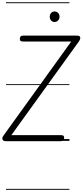

<svg xmlns="http://www.w3.org/2000/svg" viewBox="-58 -1246 730 1698"><path d="M-6 2.5Q-23.5 2.5 -30.5 -4.8Q-37.5 -12 -37.5 -21.5Q-37.5 -32.5 -30 -43L572 -879H148Q129 -879 123.2 -884.8Q117.5 -890.5 117.5 -903Q117.5 -914.5 123.5 -922.8Q129.5 -931 148 -931H621.5Q639 -931 645.5 -926Q652 -921 652 -909Q652 -903.5 649 -896Q646 -888.5 640.5 -880.5L42.5 -51H478Q497.5 -51 503.5 -45Q509.5 -39 509.5 -27.5Q509.5 -15 503.2 -6.2Q497 2.5 478 2.5ZM-6 2.5Q-23.5 2.5 -30.5 -4.8Q-37.5 -12 -37.5 -21.5Q-37.5 -32.5 -30 -43L572 -879H148Q129 -879 123.2 -884.8Q117.5 -890.5 117.5 -903Q117.5 -914.5 123.5 -922.8Q129.5 -931 148 -931H621.5Q639 -931 645.5 -926Q652 -921 652 -909Q652 -903.5 649 -896Q646 -888.5 640.5 -880.5L42.5 -51H478Q497.5 -51 503.5 -45Q509.5 -39 509.5 -27.5Q509.5 -15 503.2 -6.2Q497 2.5 478 2.5ZM424 -1051.5Q405.5 -1051.5 393.8 -1065Q382 -1078.5 382 -1098.5Q382 -1116.5 393.5 -1130.5Q405 -1144.5 424 -1144.5Q442.5 -1144.5 455.5 -1131.8Q468.5 -1119 468.5 -1098.5Q468.5 -1079 455.8 -1065.2Q443 -1051.5 424 -1051.5ZM-5 424.5H556V432.5H-5ZM-5 -16H556V0H-5ZM-5 -501.5H556V-493.5H-5ZM-5 -1226H556V-1218H-5Z"/></svg>

Font: Edu AU VIC WA NT Guides
Style: Regular
Weight: 400
Designer: Tina and Corey Anderson, Eben Sorkin, Mirko Velimirovic
Foundry: Google for Education
Version: Version 1.001